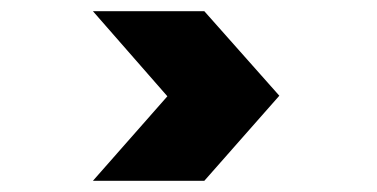

<svg xmlns="http://www.w3.org/2000/svg" viewBox="-20 -423 673 343"><path d="M345 -403 479 -252 345 -100H146L279 -251L146 -403Z"/></svg>

Font: Sarpanch
Style: Bold
Weight: 700
Designer: Manushi Parikh (Devanagari and Latin), Jyotish Sonowal (Devanagari)
Foundry: Indian Type Foundry
Version: Version 2.004;PS 1.0;hotconv 1.0.78;makeotf.lib2.5.61930; tt